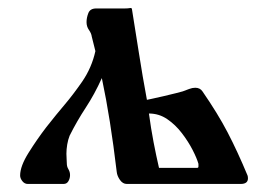

<svg xmlns="http://www.w3.org/2000/svg" viewBox="-20 -457 668 477"><path d="M578 0H295Q285 0 278 -10Q271 -20 270 -30Q262 -97 253 -154Q244 -211 233 -263Q215 -223 193 -189.5Q171 -156 153 -120Q149 -110 147 -98Q145 -86 145 -75Q145 -68 145.5 -62Q146 -56 146 -51Q146 -43 150 -36.5Q154 -30 154 -22Q154 -14 150 -7Q146 0 138 0H49Q41 0 35.5 -7Q30 -14 30 -21Q30 -44 51 -77.5Q72 -111 95 -141Q121 -174 141 -197.5Q161 -221 184 -254Q208 -289 217 -330L208 -366Q207 -374 201 -382.5Q195 -391 195 -402Q195 -413 199.5 -424.5Q204 -436 219 -436H290Q298 -436 303 -437Q308 -438 308 -433Q316 -384 325 -326Q334 -268 345 -209Q345 -209 357 -211.5Q369 -214 386 -218Q403 -222 417 -225.5Q431 -229 434 -230Q442 -233 450 -236Q458 -239 465 -239Q477 -239 483 -230Q521 -175 545.5 -128Q570 -81 595 -21Q596 -18 596 -14Q596 0 578 0ZM350 -175Q355 -138 361.5 -104Q368 -70 375 -40H470Q473 -40 473 -43.5Q473 -47 473 -50Q469 -64 458.5 -84.5Q448 -105 432 -126Q416 -147 395.5 -161Q375 -175 350 -175Z"/></svg>

Font: Triodion
Style: Regular
Weight: 400
Version: Version 1.201; ttfautohint (v1.8.4.7-5d5b)